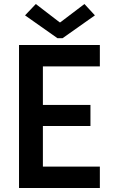

<svg xmlns="http://www.w3.org/2000/svg" viewBox="-20 -946 574 966"><path d="M75.7 -719.7H482.4V-611.8H195.8V-418H435.1V-312H195.8V-107.9H482.4V0H75.7ZM280.3 -833.5H283.2L404.8 -925.8L457.5 -868.7L294.9 -753.9H269L106 -868.7L160.2 -925.8Z"/></svg>

Font: Reddit Sans SemiBold
Style: Regular
Weight: 600
Designer: Stephen Hutchings
Foundry: Reddit
Version: Version 1.013